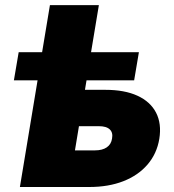

<svg xmlns="http://www.w3.org/2000/svg" viewBox="-20 -748 698 768"><path d="M35.6 -426.8 54.7 -539.1H535.6L516.6 -426.8ZM148.4 -539.1 179.7 -727.5H375.5L344.2 -539.1ZM236.8 -388.7H401.4Q478.5 -388.7 530 -365Q581.5 -341.3 604.2 -297.4Q627 -253.4 617.2 -192.4Q607.4 -133.3 570.1 -89.8Q532.7 -46.4 473.4 -23.2Q414.1 0 336.9 0H59.6L148.9 -539.1H344.7L279.8 -146.5H359.9Q389.6 -146.5 407.2 -158.7Q424.8 -170.9 428.2 -193.8Q432.6 -217.8 418.9 -230.5Q405.3 -243.2 376 -243.2H212.9Z"/></svg>

Font: Inter 18pt Black
Style: Italic
Weight: 900
Italic angle: -9.3988°
Designer: Rasmus Andersson
Foundry: rsms
Version: Version 4.001;git-66647c0bb